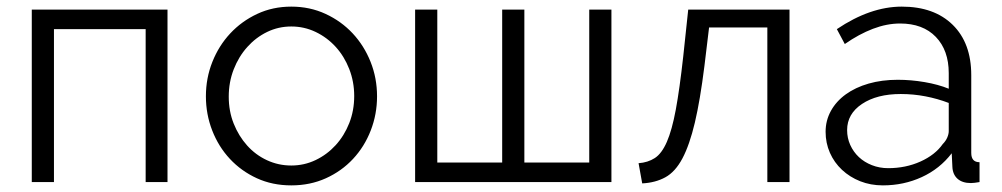

<svg xmlns="http://www.w3.org/2000/svg" viewBox="-20 -550 3027 580"><path d="M486 0H420V-462H143V0H76V-521H486Z M860 10Q803 10 756 -11.5Q709 -33 674.5 -70Q640 -107 621 -156Q602 -205 602 -259Q602 -314 621.5 -363Q641 -412 675.5 -449Q710 -486 757 -508Q804 -530 860 -530Q916 -530 963.5 -508Q1011 -486 1045.5 -449Q1080 -412 1099.5 -363Q1119 -314 1119 -259Q1119 -205 1100 -156Q1081 -107 1046.5 -70Q1012 -33 964.5 -11.5Q917 10 860 10ZM671 -258Q671 -214 686 -176.5Q701 -139 726.5 -110.5Q752 -82 786.5 -66Q821 -50 860 -50Q899 -50 933.5 -66.5Q968 -83 994 -111.5Q1020 -140 1035 -178Q1050 -216 1050 -260Q1050 -303 1035 -341.5Q1020 -380 994 -408.5Q968 -437 933.5 -453.5Q899 -470 860 -470Q821 -470 787 -453.5Q753 -437 727 -408Q701 -379 686 -340.5Q671 -302 671 -258Z M1234 0V-521H1301V-59H1497V-521H1564V-59H1760V-521H1827V0Z M1909 -57Q1937 -59 1958 -72.5Q1979 -86 1994.5 -121.5Q2010 -157 2021.5 -219Q2033 -281 2044 -380L2059 -521H2365V0H2298V-467H2122L2108 -351Q2095 -247 2079 -179.5Q2063 -112 2041.5 -71.5Q2020 -31 1990 -14.5Q1960 2 1920 4Z M2647 10Q2610 10 2578.5 -2.5Q2547 -15 2523.5 -37Q2500 -59 2487 -88.5Q2474 -118 2474 -152Q2474 -186 2490 -215Q2506 -244 2535 -265Q2564 -286 2604 -297.5Q2644 -309 2692 -309Q2732 -309 2773 -302Q2814 -295 2846 -282V-329Q2846 -398 2807 -438.5Q2768 -479 2699 -479Q2659 -479 2617 -463Q2575 -447 2532 -417L2508 -462Q2609 -530 2704 -530Q2802 -530 2858 -475Q2914 -420 2914 -323V-88Q2914 -60 2939 -60V0Q2922 3 2913 3Q2887 3 2872.5 -10Q2858 -23 2857 -46L2855 -87Q2819 -40 2764.5 -15Q2710 10 2647 10ZM2663 -42Q2716 -42 2760.5 -62Q2805 -82 2828 -115Q2837 -124 2841.5 -134.5Q2846 -145 2846 -154V-239Q2812 -252 2775.5 -259Q2739 -266 2701 -266Q2629 -266 2584 -236Q2539 -206 2539 -157Q2539 -133 2548.5 -112Q2558 -91 2574.5 -75.5Q2591 -60 2614 -51Q2637 -42 2663 -42Z"/></svg>

Font: Boldmen
Style: Regular
Weight: 400
Designer: Matt McInerney, Pablo Impallari, Rodrigo Fuenzalida
Foundry: LIVING CONCEPT
Version: Version 1.000